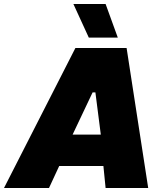

<svg xmlns="http://www.w3.org/2000/svg" viewBox="-76 -940 796 960"><path d="M-56 0H169L220 -110H441L452 0H665L557 -700H301ZM368 -752H513L452 -920H291ZM287 -267 387 -478H401L428 -267Z"/></svg>

Font: Fixel Display 20240404 Black
Style: Italic
Weight: 900
Italic angle: -10°
Designer: AlfaBravo + MacPaw
Foundry: Kyrylo Tkachov, Marchela Mozhyna, Serhii Makarenko, Maria Weinstein, Zakhar Kryvoshyya
Version: Version 1.211;Glyphs 3.2 (3225)